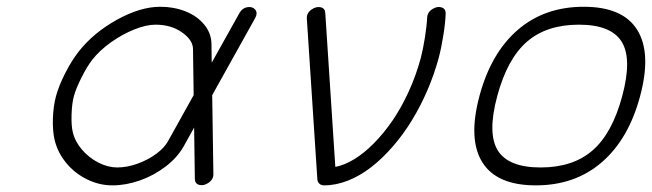

<svg xmlns="http://www.w3.org/2000/svg" viewBox="-20 -559 1966 579"><path d="M333.5 -54Q363.5 -54 395.5 -65.7Q427.5 -77.4 451.7 -95.5Q475.8 -113.5 486.6 -133.1L564 -272.2L562 -411.6Q561.5 -438.5 528.7 -461.5Q495.8 -484.6 449 -484.6Q421.1 -484.6 385 -470.2Q348.9 -455.8 314.3 -431.2Q279.8 -406.5 257.8 -378.2Q242.7 -358.9 225.8 -325.3Q209 -291.7 202.9 -269.3Q196.8 -246.8 195.8 -213.3Q194.8 -179.7 199.5 -160.4Q206.3 -132.1 227.5 -107.4Q248.8 -82.8 277.3 -68.4Q305.9 -54 333.5 -54ZM701.7 -519Q710.9 -535.6 728 -537.6Q742.2 -539.1 749.8 -529.8Q757.8 -519.5 749.3 -504.2L619.9 -272L623.5 -34.2Q623.8 -17.6 607.9 -7.1Q593.8 2 580.8 -1.5Q567.9 -4.9 567.6 -19.5L565.4 -174.3L534.2 -118.2Q515.1 -84 479.2 -56.6Q443.4 -29.3 401.2 -14.6Q359.1 0 319.1 0Q279.3 0 242.6 -18.1Q205.8 -36.1 180.1 -67.1Q154.3 -98.1 145 -135.7Q138.4 -162.8 139.5 -200.6Q140.6 -238.3 148.9 -269.3Q157.5 -300.5 176.4 -337.9Q195.3 -375.2 216.6 -402.6Q261.5 -460 332.3 -499.3Q403.1 -538.6 463.4 -538.6Q503.9 -538.6 538.7 -525Q573.5 -511.5 595.3 -485.5Q617.2 -459.5 617.7 -426.3L618.4 -369.9Z M1268.1 -505.6Q1268.8 -522.5 1284.9 -532.2Q1299.3 -540.8 1311.9 -536.6Q1324.5 -532.5 1324 -517.6Q1323 -490 1316.9 -451.9Q1310.8 -413.8 1303 -384.5Q1289.6 -334.7 1268.7 -286.4Q1247.8 -238 1221.8 -195.6Q1195.8 -153.1 1164.4 -117.1Q1133.1 -81.1 1099.7 -55.1Q1066.4 -29.1 1029.7 -14.5Q992.9 0 957.5 0Q948.5 0 943 -5.2Q937.5 -10.5 937 -18.3L905.3 -502.9Q904.1 -519.5 919.9 -530.5Q933.6 -540 946.8 -537.1Q960 -534.4 960.9 -520L991.2 -55.7Q1018.6 -60.8 1048.2 -78.9Q1077.9 -96.9 1107.4 -126.8Q1137 -156.7 1163.5 -195.2Q1189.9 -233.6 1212.4 -282.7Q1234.9 -331.8 1249 -384.5Q1255.6 -409.4 1261.4 -445.9Q1267.1 -482.4 1268.1 -505.6Z M1569.1 -433.2Q1509.8 -381.8 1479.5 -269.3Q1449.2 -156.7 1481.2 -105.3Q1513.2 -54 1610.4 -54Q1707.5 -54 1766.8 -105.3Q1826.2 -156.7 1856.4 -269.3Q1886.7 -381.8 1854.7 -433.2Q1822.8 -484.6 1725.6 -484.6Q1628.4 -484.6 1569.1 -433.2ZM1434.4 -69.8Q1391.1 -139.6 1425.8 -269.3Q1460.4 -398.9 1541.3 -468.8Q1622.1 -538.6 1740.2 -538.6Q1858.4 -538.6 1901.7 -468.8Q1945.1 -398.9 1910.4 -269.3Q1875.7 -139.6 1794.9 -69.8Q1714.1 0 1595.9 0Q1477.8 0 1434.4 -69.8Z"/></svg>

Font: Tecnico
Style: FinoInclinado
Weight: 400
Italic angle: -15°
Version: Version 1.3